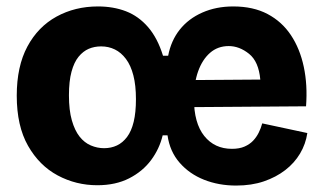

<svg xmlns="http://www.w3.org/2000/svg" viewBox="-20 -562 1006 596"><path d="M282 13Q216 13 159 -17.5Q102 -48 67 -109.5Q32 -171 32 -265Q32 -356 65 -417.5Q98 -479 155.5 -510.5Q213 -542 284 -542Q332 -542 371 -527Q410 -512 439.5 -478Q469 -444 486 -389H502Q511 -436 538 -470Q565 -504 608 -523Q651 -542 704 -542Q766 -542 810.5 -518.5Q855 -495 883 -453Q911 -411 923 -354.5Q935 -298 930 -232L510 -229V-313L788 -315Q783 -371 753 -395Q723 -419 690 -419Q656 -419 632 -398Q608 -377 595 -340.5Q582 -304 582 -256Q582 -180 614 -140Q646 -100 700 -100Q723 -100 739 -107Q755 -114 765.5 -125Q776 -136 783 -150Q790 -164 794 -179L934 -149Q929 -115 911.5 -85.5Q894 -56 865.5 -34Q837 -12 799 1Q761 14 713 14Q659 14 613.5 -4Q568 -22 537.5 -57Q507 -92 500 -142H485Q475 -100 449 -65Q423 -30 381 -8.5Q339 13 282 13ZM303 -102Q325 -102 343 -110.5Q361 -119 374.5 -137Q388 -155 395 -184Q402 -213 402 -254Q402 -297 394 -328Q386 -359 371 -379Q356 -399 336.5 -408.5Q317 -418 294 -418Q273 -418 255.5 -410.5Q238 -403 224 -386Q210 -369 202 -339.5Q194 -310 194 -266Q194 -220 203 -188.5Q212 -157 227 -138Q242 -119 262 -110.5Q282 -102 303 -102Z"/></svg>

Font: Bricolage Grotesque ExtraBold
Style: Regular
Weight: 800
Designer: Mathieu Triay
Foundry: Atelier Triay
Version: Version 1.001;gftools[0.9.33.dev8+g029e19f]